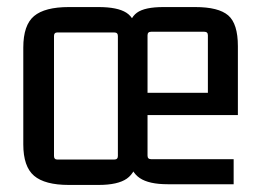

<svg xmlns="http://www.w3.org/2000/svg" viewBox="-20 -517 735 544"><path d="M304 -425H142Q133 -425 133 -415V-75Q133 -65 142 -65H304Q314 -65 314 -75V-415Q314 -425 304 -425ZM342 -73H372Q365 -29 339.5 -11Q314 7 259 7H175Q107 7 76.5 -19Q46 -45 46 -108V-382Q46 -446 76.5 -471.5Q107 -497 175 -497H259Q313 -497 338 -481Q363 -465 369 -423H341Q346 -465 368 -481Q390 -497 443 -497H533Q599 -497 626.5 -473.5Q654 -450 654 -386V-191H388V-254H569V-417Q569 -427 559 -427H408Q398 -427 398 -417V-76Q398 -66 408 -66H642V5H455Q402 5 376 -12.5Q350 -30 342 -73Z"/></svg>

Font: Gemunu Libre ExtraLight Medium
Style: Regular
Weight: 500
Version: Version 1.100